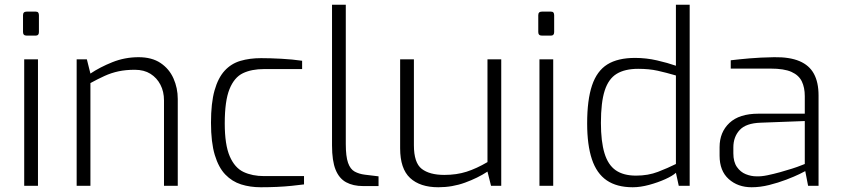

<svg xmlns="http://www.w3.org/2000/svg" viewBox="-20 -783 3547 809"><path d="M92 -633Q77 -633 77 -648V-719Q77 -734 92 -734H131Q138 -734 141 -730Q144 -726 144 -719V-648Q144 -633 131 -633ZM82 0V-533H140V0Z M303 0V-533H346L361 -473Q401 -500 453.5 -521Q506 -542 564 -542Q620 -542 656.5 -517.5Q693 -493 711 -452.5Q729 -412 729 -366V0H671V-360Q671 -397 656 -426Q641 -455 614 -472Q587 -489 548 -489Q510 -489 479.5 -482.5Q449 -476 420.5 -463Q392 -450 361 -433V0Z M1079 6Q1034 6 996 -6Q958 -18 929.5 -47.5Q901 -77 885 -130Q869 -183 869 -266Q869 -349 884 -402Q899 -455 926.5 -485Q954 -515 993 -526.5Q1032 -538 1080 -538Q1117 -538 1164.5 -535.5Q1212 -533 1253 -527V-492H1093Q1040 -492 1003.5 -474.5Q967 -457 947 -407.5Q927 -358 927 -263Q927 -173 948 -124.5Q969 -76 1006 -58.5Q1043 -41 1093 -41H1261V-6Q1238 -3 1209 0Q1180 3 1147 4.5Q1114 6 1079 6Z M1510 1Q1468 1 1438.5 -15Q1409 -31 1394 -68Q1379 -105 1379 -170V-763H1437V-176Q1437 -124 1446.5 -97Q1456 -70 1474.5 -60Q1493 -50 1517 -47L1575 -40V1Z M1827 6Q1750 6 1708 -33Q1666 -72 1666 -158V-533H1724V-171Q1724 -97 1757 -71.5Q1790 -46 1852 -46Q1904 -46 1946 -59.5Q1988 -73 2034 -100V-533H2092V0H2049L2034 -60Q1993 -33 1939.5 -13.5Q1886 6 1827 6Z M2263 -633Q2248 -633 2248 -648V-719Q2248 -734 2263 -734H2302Q2309 -734 2312 -730Q2315 -726 2315 -719V-648Q2315 -633 2302 -633ZM2253 0V-533H2311V0Z M2646 6Q2579 6 2536.5 -23Q2494 -52 2474 -112Q2454 -172 2454 -263Q2454 -362 2474.5 -423Q2495 -484 2539 -511.5Q2583 -539 2656 -539Q2703 -539 2748.5 -528.5Q2794 -518 2828 -506V-763H2886V0H2840L2828 -55Q2814 -42 2783 -28Q2752 -14 2715 -4Q2678 6 2646 6ZM2660 -43Q2711 -43 2752.5 -59Q2794 -75 2828 -92V-465Q2787 -477 2751 -485Q2715 -493 2669 -493Q2613 -493 2578.5 -472Q2544 -451 2528 -401.5Q2512 -352 2512 -265Q2512 -187 2527 -137.5Q2542 -88 2574.5 -65.5Q2607 -43 2660 -43Z M3147 6Q3089 6 3050.5 -28.5Q3012 -63 3012 -127V-163Q3012 -226 3053.5 -265Q3095 -304 3176 -304H3371V-378Q3371 -414 3358.5 -440Q3346 -466 3315 -480Q3284 -494 3226 -494H3059V-529Q3092 -533 3137.5 -537Q3183 -541 3242 -542Q3307 -543 3348.5 -525.5Q3390 -508 3409.5 -472Q3429 -436 3429 -381V0H3385L3373 -62Q3370 -60 3348.5 -49.5Q3327 -39 3293 -26Q3259 -13 3221 -3.5Q3183 6 3147 6ZM3167 -40Q3187 -39 3213.5 -44.5Q3240 -50 3267 -57.5Q3294 -65 3317.5 -72.5Q3341 -80 3355.5 -86Q3370 -92 3371 -92V-273L3185 -266Q3123 -264 3096.5 -235Q3070 -206 3070 -162V-137Q3070 -101 3085 -79.5Q3100 -58 3122.5 -49Q3145 -40 3167 -40Z"/></svg>

Font: Exo Thin Light
Style: Regular
Weight: 300
Version: Version 2.000